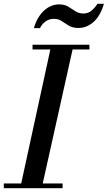

<svg xmlns="http://www.w3.org/2000/svg" viewBox="-26 -989 566 1009"><path d="M80 0 244 -754H361L193 0ZM-6 0V-25H303V0ZM145 -729V-754H444V-729ZM152 -841Q162 -877 181.5 -905.5Q201 -934 227.5 -950Q254 -966 284 -966Q313 -966 332.5 -954Q352 -942 370.5 -930Q389 -918 412 -918Q439 -918 457.5 -935Q476 -952 486 -969H520Q501 -904 465 -873Q429 -842 387 -842Q356 -842 336 -854Q316 -866 298.5 -878Q281 -890 257 -890Q232 -890 213 -876Q194 -862 184 -841Z"/></svg>

Font: Libre Bodoni
Style: Italic
Weight: 400
Italic angle: -13°
Designer: Pablo Impallari, Rodrigo Fuenzalida
Foundry: Impallari Type
Version: Version 2.005;gftools[0.9.23]